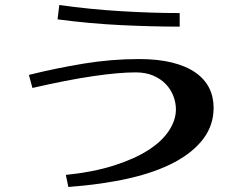

<svg xmlns="http://www.w3.org/2000/svg" viewBox="-20 -691 962 764"><path d="M216 -671Q337 -654 461.5 -646.5Q586 -639 695 -639V-585Q587 -585 462 -591Q337 -597 209 -614ZM95 -393Q204 -420 313.5 -438Q423 -456 533 -456Q609 -456 665 -442Q721 -428 757.5 -402.5Q794 -377 812 -341.5Q830 -306 830 -262Q830 -194 790 -140Q750 -86 675.5 -46Q601 -6 494 18.5Q387 43 252 53L242 5Q350 -6 432 -32Q514 -58 569 -93Q624 -128 652 -170.5Q680 -213 680 -256Q680 -282 670 -308.5Q660 -335 640 -356Q620 -377 590 -390Q560 -403 520 -403Q453 -403 350.5 -388Q248 -373 109 -341Z"/></svg>

Font: Cafe24 ClassicType
Style: Regular
Weight: 400
Designer: Cafe24 thkim, hmlim, mnelim & 4IR
Foundry: Cafe24
Version: Version 1.000